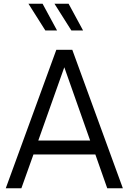

<svg xmlns="http://www.w3.org/2000/svg" viewBox="-20 -1013 692 1033"><path d="M283 -745H369L641 0H557L493 -182H160L95 0H11ZM465 -257 314 -685H338L186 -257ZM273 -993H349L427 -849H364ZM133 -993H209L287 -849H224Z"/></svg>

Font: Trafiko Sans Variable
Style: Regular
Weight: 400
Designer: Gumpita Rahayu / Trafiko
Foundry: Tokotype / Trafiko
Version: Version 0.001;FEAKit 1.0